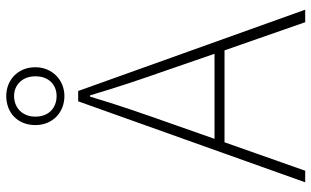

<svg xmlns="http://www.w3.org/2000/svg" viewBox="-211 -785 996 614"><g transform="rotate(-90 287.0 -478.0)"><path d="M287 -770C337 -770 379 -808 379 -863C379 -920 337 -956 287 -956C234 -956 194 -920 194 -863C194 -808 234 -770 287 -770ZM287 -795C251 -795 221 -818 221 -863C221 -906 251 -931 287 -931C321 -931 350 -906 350 -863C350 -818 321 -795 287 -795ZM11 0H48L139 -258H433L523 0H563L303 -726H270ZM150 -290 201 -435C232 -523 258 -597 285 -688H289C316 -597 341 -523 372 -435L422 -290Z"/></g></svg>

Font: Harano Aji Gothic KR ExtraLight
Style: Regular
Weight: 250
Foundry: Masamichi Hosoda
Version: HaranoAjiGothicKR-ExtraLight version 20220220;ttx 4.29.1